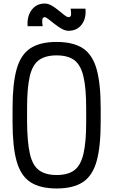

<svg xmlns="http://www.w3.org/2000/svg" viewBox="-20 -1051 640 1085"><path d="M300 14Q206 14 151.5 -22Q97 -58 74 -140Q51 -222 51 -360V-440Q51 -578 74 -660Q97 -742 151.5 -778Q206 -814 300 -814Q394 -814 448.5 -778Q503 -742 526 -660Q549 -578 549 -440V-360Q549 -222 526 -140Q503 -58 448.5 -22Q394 14 300 14ZM300 -62Q364 -62 400 -89Q436 -116 451.5 -181.5Q467 -247 467 -360V-440Q467 -554 451.5 -619Q436 -684 400 -711Q364 -738 300 -738Q236 -738 199.5 -711Q163 -684 148 -619Q133 -554 133 -440V-360Q134 -247 149 -181.5Q164 -116 200.5 -89Q237 -62 300 -62ZM367 -877Q349 -877 328.5 -888.5Q308 -900 288.5 -915.5Q269 -931 254 -942.5Q239 -954 233 -954Q221 -954 219 -940Q217 -926 221 -903H136Q132 -959 159 -995Q186 -1031 233 -1031Q252 -1031 272 -1019.5Q292 -1008 310.5 -992.5Q329 -977 344 -965.5Q359 -954 367 -954Q380 -954 381.5 -967Q383 -980 379 -1002H463Q468 -947 441.5 -912Q415 -877 367 -877Z"/></svg>

Font: Victor Mono Thin Medium
Style: Regular
Weight: 500
Monospace: yes
Version: Version 1.561;gftools[0.9.30]